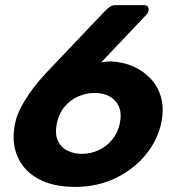

<svg xmlns="http://www.w3.org/2000/svg" viewBox="-20 -720 678 750"><path d="M274 10Q186 10 128.5 -22Q71 -54 47.5 -110.5Q24 -167 39 -238Q45 -268 60.5 -298Q76 -328 94.5 -354.5Q113 -381 131 -402Q149 -423 161 -436L393 -680Q398 -685 408 -692.5Q418 -700 432 -700H544Q553 -700 557.5 -693.5Q562 -687 560 -678Q559 -674 557.5 -670.5Q556 -667 554 -665L375 -476Q384 -478 394.5 -479Q405 -480 413 -480Q461 -478 501.5 -460Q542 -442 570.5 -410.5Q599 -379 610 -336Q621 -293 610 -240Q596 -173 549.5 -116Q503 -59 432 -24.5Q361 10 274 10ZM300 -119Q333 -119 363.5 -132.5Q394 -146 417 -173Q440 -200 448 -238Q456 -277 444.5 -303.5Q433 -330 408 -343.5Q383 -357 350 -357Q317 -357 286 -343.5Q255 -330 232.5 -303.5Q210 -277 202 -238Q194 -200 205 -173Q216 -146 241.5 -132.5Q267 -119 300 -119Z"/></svg>

Font: Rubik Light SemiBold
Style: Italic
Weight: 600
Italic angle: -12°
Version: Version 2.104